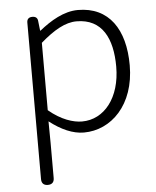

<svg xmlns="http://www.w3.org/2000/svg" viewBox="-55 -594 714 877"><g transform="rotate(-5 302.5 -155.0)"><path d="M100 -341V-148V208C100 227 110 237 129 237C148 237 158 227 158 208V46L157 -52C211 -10 264 13 314 13C439 13 549 -93 549 -275C549 -440 477 -547 335 -547C270 -547 208 -509 157 -468H155L150 -512C149 -527 140 -534 125 -534C109 -534 100 -526 100 -510ZM158 -334V-412C220 -466 273 -496 324 -496C442 -496 487 -403 487 -274C487 -132 412 -38 310 -38C270 -38 215 -55 158 -103V-257Z"/></g></svg>

Font: GenSenRounded2 TW L
Style: Regular
Weight: 300
Version: Version 2.100;PS 2.1;hotconv 16.6.51;makeotf.lib2.5.65220 DE